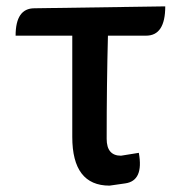

<svg xmlns="http://www.w3.org/2000/svg" viewBox="-20 -570 568 603"><path d="M416 -90Q432 -2 373 6L324 13Q207 13 207 -140V-458H29Q29 -544 88 -544L499 -550Q499 -458 439 -458H319Q315 -306 315 -134Q315 -81 360 -81L416 -90Z"/></svg>

Font: Swei Half Moon CJK TC
Style: Medium
Weight: 500
Version: Version 2.125